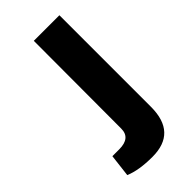

<svg xmlns="http://www.w3.org/2000/svg" viewBox="-223 -745 812 812"><g transform="rotate(-45 183.0 -339.0)"><path d="M315 -142Q315 12 170 12Q89 12 40 -9L52 -110H93Q161 -110 161 -166L162 -690H315Z"/></g></svg>

Font: Taylor Sans Bold LRS
Style: Bold
Weight: 700
Italic angle: -8°
Designer: Natanael Gama
Version: Version 1.001 September 8, 2015